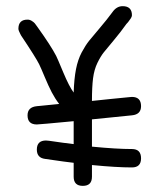

<svg xmlns="http://www.w3.org/2000/svg" viewBox="-20 -606 520 626"><path d="M40 -512.2Q40 -542 69.8 -542Q77.1 -542 83.7 -537.8Q90.3 -533.7 93.5 -529.8Q96.7 -525.9 102.1 -518.1Q146.5 -456.1 163.1 -423.8Q166.5 -417.5 186 -370.6Q205.6 -323.7 220.2 -304.2Q221.7 -349.6 227.8 -380.6Q233.9 -411.6 246.3 -435.1Q258.8 -458.5 270.8 -473.4Q282.7 -488.3 305.7 -515.1Q328.6 -542 346.2 -565.9Q359.9 -585.9 379.9 -585.9Q410.2 -585.9 410.2 -556.2Q410.2 -551.8 406.2 -545.7Q402.3 -539.6 397.5 -533.7L392.1 -527.8Q373.5 -501.5 351.1 -474.9Q328.6 -448.2 318.4 -435.3Q308.1 -422.4 297.6 -400.9Q287.1 -379.4 283.4 -350.8Q279.8 -322.3 279.8 -276.9Q294.4 -278.3 340.1 -283.2Q385.7 -288.1 399.9 -289.1Q401.4 -289.1 405.3 -289.6Q409.2 -290 410.2 -290Q439.9 -290 439.9 -259.8Q439.9 -232.9 410.2 -230L279.8 -216.8V-127.9Q359.9 -120.1 410.2 -120.1Q439.9 -120.1 439.9 -89.8Q439.9 -60.1 410.2 -60.1Q359.9 -60.1 279.8 -67.9V-29.8Q279.8 0 250 0Q220.2 0 220.2 -29.8V-75.2Q200.7 -77.1 127 -87.9Q100.1 -91.3 100.1 -118.2Q100.1 -147.9 129.9 -147.9Q135.3 -147.9 140.1 -147Q189.9 -139.6 220.2 -136.2V-210.9Q107.4 -200.2 100.1 -200.2Q69.8 -200.2 69.8 -230Q69.8 -256.8 100.1 -259.8L172.9 -267.1Q159.7 -284.2 148.9 -304.7Q138.2 -325.2 126 -354.5Q113.8 -383.8 107.9 -396Q97.7 -417 48.8 -490.2Q48.3 -491.2 46.1 -495.4Q43.9 -499.5 42 -504.2Q40 -508.8 40 -512.2Z"/></svg>

Font: Pecita
Style: Book
Weight: 400
Width: 6
Version: Version 3.4.1